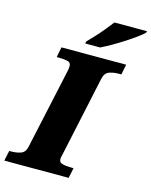

<svg xmlns="http://www.w3.org/2000/svg" viewBox="-160 -1017 870 1104"><g transform="rotate(15 275.0 -465.5)"><path d="M-25 0 -12 -61H1Q31 -61 56.5 -70Q82 -79 89 -112L192 -585Q196 -603 196.5 -611.5Q197 -620 197 -623Q197 -643 177 -648Q157 -653 125 -653H112L124 -714H509L497 -653H484Q451 -653 425.5 -644Q400 -635 392 -600L294 -143Q290 -124 287 -112Q284 -100 284 -91Q284 -72 305.5 -66.5Q327 -61 358 -61H371L358 0ZM250 -771 253 -784Q272 -803 296 -829Q320 -855 342.5 -882.5Q365 -910 381 -931H575L572 -921Q560 -909 533.5 -889.5Q507 -870 473 -848Q439 -826 403.5 -805.5Q368 -785 339 -771Z"/></g></svg>

Font: Noto Serif Black
Style: Italic
Weight: 900
Italic angle: -12°
Designer: Monotype Design Team
Foundry: Monotype Imaging Inc.
Version: Version 2.013